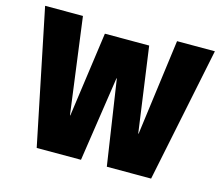

<svg xmlns="http://www.w3.org/2000/svg" viewBox="-102 -867 1173 1005"><g transform="rotate(15 484.0 -365.0)"><path d="M174 0 24 -730H229L298 -210H300L364 -670H604L668 -210H670L739 -730H944L794 0H554L485 -460H483L414 0Z"/></g></svg>

Font: M PLUS 2 Thin Black
Style: Regular
Weight: 900
Version: Version 1.001